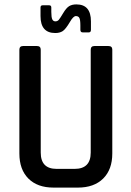

<svg xmlns="http://www.w3.org/2000/svg" viewBox="-20 -852 597 872"><path d="M231 -702Q164 -702 164 -779V-818Q164 -828 174 -828H203Q213 -828 213 -818V-798Q213 -773 217.5 -764Q222 -755 231.5 -755Q241 -755 247 -762Q253 -769 267 -792.5Q281 -816 294 -824Q307 -832 327 -832Q393 -832 393 -755V-717Q393 -705 384 -705H355Q345 -705 345 -717V-736Q345 -762 340.5 -770.5Q336 -779 324.5 -779Q313 -779 298 -753Q278 -719 264.5 -710.5Q251 -702 231 -702ZM409 -643H472Q490 -643 490 -627V-155Q490 -82 448.5 -41Q407 0 334 0H223Q150 0 109 -41Q68 -82 68 -155V-626Q68 -643 85 -643H148Q165 -643 165 -626V-159Q165 -85 237 -85H319Q392 -85 392 -159V-626Q392 -643 409 -643Z"/></svg>

Font: Rajdhani SemiBold
Style: Regular
Weight: 600
Designer: Satya Rajpurohit, Jyotish Sonowal
Foundry: Indian Type Foundry
Version: Version 1.201 February 1, 2022